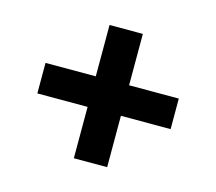

<svg xmlns="http://www.w3.org/2000/svg" viewBox="-76 -644 753 668"><g transform="rotate(15 300.0 -310.0)"><path d="M241 -70H361V-255H540V-365H361V-550H241V-365H60V-255H241Z"/></g></svg>

Font: CommitMono
Style: Bold
Weight: 700
Monospace: yes
Designer: Eigil Nikolajsen
Foundry: Eigil Nikolajsen
Version: Version 1.143